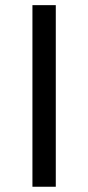

<svg xmlns="http://www.w3.org/2000/svg" viewBox="-20 -711 336 731"><path d="M192.4 0H103.5V-691.4H192.4Z"/></svg>

Font: Pretendard JP ExtraBold
Style: Regular
Weight: 800
Designer: Base glyphs from Inter by Rasmus Andersson; Hangeul glyphs from Noto Sans CJK(Source Han Sans) by Jang Soo-young and Kan
Foundry: Kil Hyung-jin
Version: Version 1.309